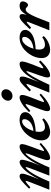

<svg xmlns="http://www.w3.org/2000/svg" viewBox="1030 -1788 768 2869"><g transform="rotate(-90 1414.5 -353.0)"><path d="M14.6 0 124 -279.3Q147.9 -339.8 147.9 -350.6Q147.9 -354.5 144 -354.5Q126 -354.5 49.3 -284.2L29.8 -302.7Q107.4 -382.3 146.7 -413.6Q186 -444.8 216.3 -444.8Q254.4 -444.8 254.4 -407.2Q254.4 -370.6 223.6 -292L169.4 -152.8Q207.5 -229.5 246.6 -288.1Q285.6 -346.7 318.6 -379.6Q351.6 -412.6 378.7 -428.7Q405.8 -444.8 426.8 -444.8Q462.4 -444.8 462.4 -407.2Q462.4 -387.7 449.5 -341.3Q436.5 -294.9 422.9 -260.3L371.1 -128.9Q407.7 -209.5 447.3 -271.2Q486.8 -333 524.2 -370.1Q561.5 -407.2 595.5 -426Q629.4 -444.8 659.7 -444.8Q696.3 -444.8 696.3 -407.2Q696.3 -372.1 653.8 -260.3L611.3 -146.5Q593.3 -98.1 593.3 -83Q593.3 -78.6 596.7 -78.6Q615.7 -78.6 696.8 -147L713.4 -126.5Q638.7 -55.7 582.3 -22.2Q525.9 11.2 493.2 11.2Q456.1 11.2 456.1 -26.9Q456.1 -59.1 486.8 -143.6L537.1 -278.8Q559.1 -338.4 559.1 -350.6Q559.1 -354.5 555.7 -354.5Q552.2 -354.5 543.5 -347.7Q534.7 -340.8 515.9 -317.6Q497.1 -294.4 474.1 -258.1Q451.2 -221.7 417.2 -154.1Q383.3 -86.4 347.2 0H225.1L331.5 -276.9Q353.5 -335 353.5 -350.6Q353.5 -354.5 350.6 -354.5Q346.7 -354.5 337.9 -348.9Q329.1 -343.3 309.6 -321.3Q290 -299.3 266.8 -263.9Q243.7 -228.5 208.7 -159.4Q173.8 -90.3 136.7 0Z M875.5 11.2Q821.8 11.2 786.9 -21.7Q752 -54.7 752 -120.6Q752 -162.1 766.8 -207.5Q781.7 -252.9 809.8 -294.9Q837.9 -336.9 874.5 -370.6Q911.1 -404.3 959 -424.6Q1006.8 -444.8 1056.6 -444.8Q1110.8 -444.8 1142.1 -422.6Q1173.3 -400.4 1173.3 -361.8Q1173.3 -341.8 1165 -322.5Q1156.7 -303.2 1135.7 -282.7Q1114.7 -262.2 1083 -246.3Q1051.3 -230.5 1000 -219Q948.7 -207.5 884.8 -204.6Q879.4 -176.3 879.4 -153.3Q879.4 -65.9 950.7 -65.9Q1010.7 -65.9 1063 -106.4L1081.5 -84.5Q1042.5 -41.5 985.6 -15.1Q928.7 11.2 875.5 11.2ZM892.6 -237.3Q937.5 -241.7 972.9 -256.1Q1008.3 -270.5 1028.3 -290.3Q1048.3 -310.1 1058.3 -330.8Q1068.4 -351.6 1068.4 -372.1Q1068.4 -406.7 1037.1 -406.7Q1005.9 -406.7 976.1 -381.3Q946.3 -356 925.8 -318.6Q905.3 -281.2 892.6 -237.3Z M1415.5 -550.8Q1384.3 -550.8 1364.5 -569.8Q1344.7 -588.9 1344.7 -618.2Q1344.7 -654.8 1374.5 -685.8Q1404.3 -716.8 1444.8 -716.8Q1476.1 -716.8 1495.8 -697.8Q1515.6 -678.7 1515.6 -648.4Q1515.6 -611.3 1486.6 -581.1Q1457.5 -550.8 1415.5 -550.8ZM1226.6 11.2Q1188.5 11.2 1188.5 -27.8Q1188.5 -64.9 1219.2 -143.6L1272 -279.3Q1295.4 -340.3 1295.4 -350.6Q1295.4 -354.5 1291.5 -354.5Q1272 -354.5 1193.4 -284.2L1173.3 -303.2Q1246.1 -376.5 1302 -410.6Q1357.9 -444.8 1392.1 -444.8Q1430.7 -444.8 1430.7 -406.2Q1430.7 -369.6 1400.4 -291.5L1343.8 -146Q1324.2 -95.7 1324.2 -82.5Q1324.2 -78.6 1327.6 -78.6Q1350.1 -78.6 1432.1 -146.5L1450.7 -127.4Q1374.5 -55.2 1317.4 -22Q1260.3 11.2 1226.6 11.2Z M1465.8 0 1573.2 -270.5Q1596.7 -329.1 1596.7 -338.9Q1596.7 -342.8 1592.8 -342.8Q1576.2 -342.8 1503.9 -274.9L1483.9 -295.9Q1559.6 -378.9 1599.9 -411.9Q1640.1 -444.8 1669.9 -444.8Q1706.1 -444.8 1706.1 -405.8Q1706.1 -367.7 1675.3 -288.6L1625 -158.7Q1665.5 -241.7 1703.6 -299.3Q1741.7 -356.9 1775.4 -387.9Q1809.1 -418.9 1837.4 -431.9Q1865.7 -444.8 1894.5 -444.8Q1930.7 -444.8 1930.7 -405.8Q1930.7 -383.3 1915 -334.7Q1899.4 -286.1 1885.3 -250.5L1845.7 -151.9Q1829.6 -111.3 1829.6 -94.7Q1829.6 -90.3 1832.5 -90.3Q1849.6 -90.3 1927.2 -155.3L1945.3 -132.3Q1801.3 11.2 1724.6 11.2Q1691.9 11.2 1691.9 -28.3Q1691.9 -58.6 1723.1 -147.5L1767.6 -272.5Q1787.1 -328.1 1787.1 -339.4Q1787.1 -342.8 1784.2 -342.8Q1780.3 -342.8 1772.9 -337.6Q1765.6 -332.5 1748.8 -311.3Q1731.9 -290 1710.9 -255.6Q1689.9 -221.2 1656 -154.5Q1622.1 -87.9 1582.5 0Z M2105 11.2Q2051.3 11.2 2016.4 -21.7Q1981.4 -54.7 1981.4 -120.6Q1981.4 -162.1 1996.3 -207.5Q2011.2 -252.9 2039.3 -294.9Q2067.4 -336.9 2104 -370.6Q2140.6 -404.3 2188.5 -424.6Q2236.3 -444.8 2286.1 -444.8Q2340.3 -444.8 2371.6 -422.6Q2402.8 -400.4 2402.8 -361.8Q2402.8 -341.8 2394.5 -322.5Q2386.2 -303.2 2365.2 -282.7Q2344.2 -262.2 2312.5 -246.3Q2280.8 -230.5 2229.5 -219Q2178.2 -207.5 2114.3 -204.6Q2108.9 -176.3 2108.9 -153.3Q2108.9 -65.9 2180.2 -65.9Q2240.2 -65.9 2292.5 -106.4L2311 -84.5Q2272 -41.5 2215.1 -15.1Q2158.2 11.2 2105 11.2ZM2122.1 -237.3Q2167 -241.7 2202.4 -256.1Q2237.8 -270.5 2257.8 -290.3Q2277.8 -310.1 2287.8 -330.8Q2297.9 -351.6 2297.9 -372.1Q2297.9 -406.7 2266.6 -406.7Q2235.4 -406.7 2205.6 -381.3Q2175.8 -356 2155.3 -318.6Q2134.8 -281.2 2122.1 -237.3Z M2396.5 0 2502.4 -267.6Q2525.4 -325.7 2525.4 -335Q2525.4 -338.9 2522 -338.9Q2506.3 -338.9 2435.5 -272L2415 -293.9Q2494.6 -380.4 2533.7 -412.6Q2572.8 -444.8 2603 -444.8Q2639.6 -444.8 2639.6 -405.3Q2639.6 -380.9 2627.4 -339.8Q2647.5 -373.5 2665.3 -394.8Q2683.1 -416 2700 -426.8Q2716.8 -437.5 2731.7 -441.2Q2746.6 -444.8 2766.1 -444.8Q2795.9 -444.8 2812.5 -431.9Q2829.1 -418.9 2829.1 -397.9Q2829.1 -372.6 2812 -345.7Q2794.9 -318.8 2773.4 -318.8Q2764.6 -318.8 2752.9 -326.9Q2741.2 -335 2734.9 -342.8Q2726.1 -353.5 2710.4 -353.5Q2692.9 -353.5 2679.2 -343.5Q2665.5 -333.5 2643.6 -299.1Q2621.6 -264.6 2590.8 -192.1Q2560.1 -119.6 2515.1 0Z"/></g></svg>

Font: Elstob Grade
Style: Italic
Weight: 400
Italic angle: -20°
Designer: Peter S. Baker
Version: Version 1.015